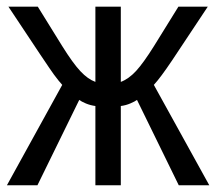

<svg xmlns="http://www.w3.org/2000/svg" viewBox="-20 -548 640 568"><path d="M262.2 0V-234.4Q247.6 -236.3 234.1 -241.9Q220.7 -247.6 214.4 -252.4L90.8 0H0.5L164.1 -296.9Q153.8 -308.1 139.2 -327.9Q124.5 -347.7 4.9 -528.3H91.8L164.1 -411.6Q195.8 -360.8 217.8 -337.4Q239.7 -314 262.2 -305.7V-528.3H337.4V-305.7Q360.8 -314.5 382.6 -338.1Q404.3 -361.8 435.5 -411.6L507.8 -528.3H594.7L489.3 -369.6Q454.6 -317.9 435.1 -296.9L599.1 0H508.8L385.3 -252.4Q379.4 -248 366 -242.2Q352.5 -236.3 337.4 -234.4V0Z"/></svg>

Font: Courier New
Style: Regular
Weight: 400
Designer: Steve Matteson
Foundry: Ascender Corporation
Version: Version 2.00.3